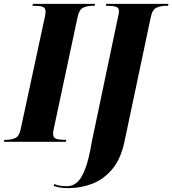

<svg xmlns="http://www.w3.org/2000/svg" viewBox="-65 -734 892 994"><path d="M-45 0 -42 -10H-32Q-7 -10 14 -19.5Q35 -29 42 -65L165 -636Q169 -652 170 -661Q171 -670 171 -674Q171 -694 155 -699Q139 -704 113 -704H103L105 -714H427L425 -704H414Q387 -704 366 -694.5Q345 -685 337 -647L218 -89Q214 -72 212 -60.5Q210 -49 210 -40Q210 -21 226 -15.5Q242 -10 267 -10H278L276 0ZM288 240Q265 240 247.5 237Q230 234 213 229L216 219Q232 226 250 228Q268 230 283 230Q310 230 333 211Q356 192 375.5 142Q395 92 410 1L547 -651Q548 -656 549.5 -663Q551 -670 551 -677Q551 -694 535 -699Q519 -704 494 -704H483L485 -714H807L805 -704H795Q768 -704 746 -694.5Q724 -685 716 -647L579 1Q560 90 515.5 142.5Q471 195 412 217.5Q353 240 288 240Z"/></svg>

Font: Noto Serif Display ExtraCondensed Black
Style: Italic
Weight: 900
Width: 2
Italic angle: -12°
Designer: Monotype Design Team
Foundry: Monotype Imaging Inc.
Version: Version 2.009